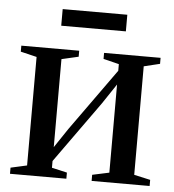

<svg xmlns="http://www.w3.org/2000/svg" viewBox="-50 -718 694 765"><g transform="rotate(5 297.0 -336.0)"><path d="M18 0V-24.5L83 -39V-473L18.5 -488.5V-512.5H250V-488.5L182.5 -473V-121L234.5 -198.5L412 -446.5V-473L349.5 -488.5V-512.5H575.5V-488.5L511.5 -473V-39L576.5 -24.5V0H344.5V-24.5L412 -39V-391.5L358.5 -311.5L182.5 -65.5V-38.5L243.5 -24.5V0ZM428.5 -672V-605.5H170V-672Z"/></g></svg>

Font: Merriweather 120pt
Style: Regular
Weight: 400
Version: Version 2.100